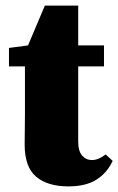

<svg xmlns="http://www.w3.org/2000/svg" viewBox="-20 -649 422 685"><path d="M224 16Q150 16 109 -18.5Q68 -53 68 -133Q68 -162 68.5 -186.5Q69 -211 69 -240V-412H12V-478L80 -487L140 -629H259V-487H351V-412H259V-144Q259 -110 273 -94Q287 -78 308 -78Q331 -78 357 -98L382 -75Q362 -32 324 -8Q286 16 224 16Z"/></svg>

Font: Source Serif Pro Black
Style: Regular
Weight: 900
Designer: Frank Grießhammer
Foundry: Adobe Systems Incorporated
Version: Version 3.001;hotconv 1.0.111;makeotfexe 2.5.65597